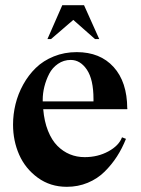

<svg xmlns="http://www.w3.org/2000/svg" viewBox="-20 -699 537 733"><path d="M143.1 -312H336.9V-320.8Q336.9 -395.5 311.8 -432.9Q286.6 -470.2 250 -470.2Q223.1 -470.2 201.4 -455.3Q179.7 -440.4 167.7 -417Q155.8 -393.6 149.4 -368.2Q143.1 -342.8 143.1 -318.8ZM466.8 -283.2H465.8V-282.2H145Q148.9 -235.4 163.3 -199.5Q177.7 -163.6 199.2 -142.1Q220.7 -120.6 246.8 -109.9Q272.9 -99.1 303.2 -99.1Q353.5 -99.1 393.8 -121.1Q434.1 -143.1 445.8 -174.8L460.9 -168.9Q446.3 -132.3 426.5 -101.6Q406.7 -70.8 379.4 -43.7Q352.1 -16.6 314.9 -1.2Q277.8 14.2 234.9 14.2Q171.9 14.2 124.3 -20.5Q76.7 -55.2 53.2 -108.4Q29.8 -161.6 29.8 -223.1Q29.8 -262.7 39.3 -301.5Q48.8 -340.3 68.6 -376.2Q88.4 -412.1 116.7 -439.7Q145 -467.3 185.3 -483.6Q225.6 -500 272.9 -500Q362.3 -500 413.8 -443.1Q465.3 -386.2 465.8 -285.2ZM259.8 -623 174.8 -549.8H161.1L217.8 -679.2H300.8L358.9 -549.8H342.8Z"/></svg>

Font: Bluu Next
Style: Bold
Weight: 700
Designer: Jean-Baptiste Morizot, Igor Stepanchenko (Cyrillic)
Foundry: Igor Stepanchenko
Version: Version 1.005